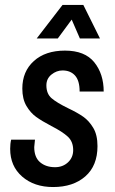

<svg xmlns="http://www.w3.org/2000/svg" viewBox="-20 -742 465 774"><path d="M21 -142Q21 -163 25 -179H121Q118 -155 118 -149Q118 -108 141.5 -88Q165 -68 202 -68Q233 -68 254 -87.5Q275 -107 275 -137Q275 -171 253.5 -191Q232 -211 187 -234Q149 -254 126 -270.5Q103 -287 86.5 -315Q70 -343 70 -385Q70 -454 116.5 -496Q163 -538 242 -538Q322 -538 360 -491Q398 -444 398 -373H301Q301 -417 282.5 -437.5Q264 -458 232 -458Q208 -458 187.5 -441.5Q167 -425 167 -398Q167 -364 188 -346Q209 -328 254 -306Q292 -288 315.5 -271.5Q339 -255 356 -226.5Q373 -198 373 -153Q373 -74 324 -31Q275 12 194 12Q118 12 69.5 -30Q21 -72 21 -142ZM232 -722H316L383 -587H302L269 -663L213 -587H128Z"/></svg>

Font: Archivo Narrow Medium
Style: Italic
Weight: 500
Italic angle: -8°
Designer: Hector Gatti
Foundry: Omnibus-Type
Version: Version 2.001